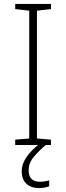

<svg xmlns="http://www.w3.org/2000/svg" viewBox="-20 -785 334 972"><path d="M238 -51H57V-78L128 -84V-731L57 -739V-765H238V-739L167 -731V-84L238 -78ZM125 77Q125 135 181 135Q195 135 207.5 133Q220 131 229 128V158Q219 162 206 164.5Q193 167 176 167Q138 167 114 145.5Q90 124 90 82Q90 45 115 9Q140 -27 188 -63L212 -51Q178 -23 151.5 8.5Q125 40 125 77Z"/></svg>

Font: Noto Sans Tamil UI ExtraLight
Style: Regular
Weight: 200
Designer: Jelle Bosma - Monotype Design Team
Foundry: Monotype Imaging Inc.
Version: Version 2.004; ttfautohint (v1.8.4.7-5d5b)